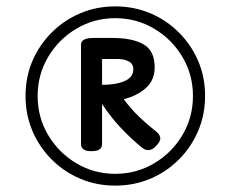

<svg xmlns="http://www.w3.org/2000/svg" viewBox="-20 -1266 723 602"><path d="M341 -684Q283 -684 232 -705.5Q181 -727 142 -766Q103 -805 81.5 -856Q60 -907 60 -965Q60 -1024 81.5 -1074.5Q103 -1125 142 -1164Q181 -1203 232 -1224.5Q283 -1246 341 -1246Q400 -1246 451 -1224.5Q502 -1203 541 -1164Q580 -1125 601.5 -1074.5Q623 -1024 623 -965Q623 -907 601.5 -856Q580 -805 541 -766Q502 -727 451 -705.5Q400 -684 341 -684ZM341 -721Q408 -721 463.5 -754Q519 -787 552 -842.5Q585 -898 585 -965Q585 -1032 552 -1087.5Q519 -1143 463.5 -1176Q408 -1209 341 -1209Q275 -1209 219.5 -1176Q164 -1143 131 -1087.5Q98 -1032 98 -965Q98 -898 131 -842.5Q164 -787 219.5 -754Q275 -721 341 -721ZM266 -792Q249 -792 241.5 -798Q234 -804 234 -814V-1126Q234 -1147 273 -1147H333Q395 -1147 430 -1127Q465 -1107 465 -1055Q465 -1015 438 -990.5Q411 -966 368 -955Q391 -924 415.5 -900.5Q440 -877 468 -855Q481 -845 482.5 -834.5Q484 -824 471 -810Q448 -784 424 -804Q390 -832 358.5 -865.5Q327 -899 300 -940V-814Q300 -804 292.5 -798Q285 -792 266 -792ZM300 -1000Q344 -1000 371 -1012Q398 -1024 398 -1049Q398 -1066 383.5 -1073.5Q369 -1081 350 -1081H300Z"/></svg>

Font: Playwrite BR
Style: Regular
Weight: 400
Designer: Veronika Burian, José Scaglione
Foundry: TypeTogether
Version: Version 1.002